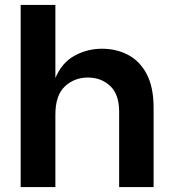

<svg xmlns="http://www.w3.org/2000/svg" viewBox="-20 -760 704 780"><path d="M604 0H464V-306Q464 -377 427.5 -411Q391 -445 337 -445Q282 -445 243.5 -409Q205 -373 205 -294V0H64V-740H205V-443Q231 -505 282.5 -533.5Q334 -562 394 -562Q453 -562 500.5 -537Q548 -512 576 -459Q604 -406 604 -322Z"/></svg>

Font: Ulagadi Sans SemiBold
Style: Regular
Weight: 600
Designer: Ninad Kale (Devanagari), Jonny Pinhorn (Latin)
Foundry: Indian Type Foundry
Version: Version 3.01;March 29, 2020;FontCreator 12.0.0.2522 64-bit; 